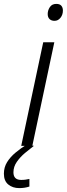

<svg xmlns="http://www.w3.org/2000/svg" viewBox="-79 -749 343 986"><path d="M201 -642Q185 -642 175.5 -651Q166 -660 166 -677Q166 -696 177 -712.5Q188 -729 210 -729Q228 -729 236 -719.5Q244 -710 244 -695Q244 -673 231.5 -657.5Q219 -642 201 -642ZM30 0 143 -532H200L87 0ZM20 217Q-14 217 -36.5 198.5Q-59 180 -59 143Q-59 110 -42.5 83.5Q-26 57 0.5 35Q27 13 57 -6L95 0Q74 16 49.5 36.5Q25 57 7.5 82Q-10 107 -10 136Q-10 175 30 175Q42 175 52.5 173.5Q63 172 72 170V209Q48 217 20 217Z"/></svg>

Font: Noto Sans Light
Style: Italic
Weight: 300
Italic angle: -12°
Designer: Monotype Design Team
Foundry: Monotype Imaging Inc.
Version: Version 2.013; ttfautohint (v1.8.4.7-5d5b)